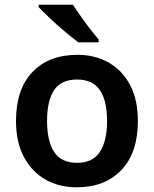

<svg xmlns="http://www.w3.org/2000/svg" viewBox="-20 -786 654 816"><path d="M566 -272Q566 -137 496 -63.5Q426 10 306 10Q231 10 173 -23Q115 -56 81.5 -119Q48 -182 48 -272Q48 -407 118 -480Q188 -553 309 -553Q384 -553 442 -520Q500 -487 533 -424.5Q566 -362 566 -272ZM180 -272Q180 -187 210 -140.5Q240 -94 308 -94Q374 -94 404.5 -140.5Q435 -187 435 -272Q435 -358 404.5 -403Q374 -448 307 -448Q240 -448 210 -403Q180 -358 180 -272ZM290 -766Q304 -744 323.5 -716.5Q343 -689 363 -663Q383 -637 399 -619V-606H313Q289 -624 255.5 -652Q222 -680 191.5 -709Q161 -738 144 -756V-766Z"/></svg>

Font: Noto Sans Lisu SemiBold
Style: Regular
Weight: 600
Designer: Monotype Design Team. David Williams.
Foundry: Monotype Imaging Inc.
Version: Version 2.102; ttfautohint (v1.8.4.7-5d5b)